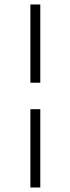

<svg xmlns="http://www.w3.org/2000/svg" viewBox="-20 -661 313 854"><path d="M159.2 -293H115.2V-641.1H159.2ZM159.2 172.9H115.2V-175.3H159.2Z"/></svg>

Font: Rohingya Solluk
Style: Regular
Weight: 400
Designer: SIL International
Foundry: SIL International
Version: Version 1.001